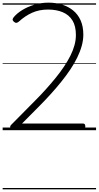

<svg xmlns="http://www.w3.org/2000/svg" viewBox="-20 -981 744 1447"><path d="M79 0Q69 0 63 -6.5Q57 -13 56.5 -22Q56 -31 62 -38L243 -221Q287 -265 326.5 -309Q366 -353 400.5 -395.5Q435 -438 463 -480Q491 -522 511 -562Q531 -602 541.5 -641Q552 -680 552 -717Q552 -785 526 -827Q500 -869 452.5 -889Q405 -909 342 -909Q275 -909 222 -885Q169 -861 123 -819Q113 -810 104 -809Q95 -808 85 -817Q73 -828 75.5 -836.5Q78 -845 84 -852Q108 -881 148 -905.5Q188 -930 239 -945.5Q290 -961 346 -961Q401 -961 448.5 -946Q496 -931 532 -901.5Q568 -872 588 -826.5Q608 -781 608 -720Q608 -679 596 -635.5Q584 -592 562 -547Q540 -502 509.5 -456.5Q479 -411 441.5 -364.5Q404 -318 362 -271.5Q320 -225 274 -179L146 -50H606Q614 -50 618.5 -45Q623 -40 623 -27Q623 -13 619 -6.5Q615 0 606 0ZM0 436H704V446H0ZM0 -20H704V0H0ZM0 -505H704V-500H0ZM0 -956H704V-946H0Z"/></svg>

Font: Playwrite HU Guides
Style: Regular
Weight: 400
Designer: Veronika Burian, José Scaglione
Foundry: TypeTogether
Version: Version 1.003